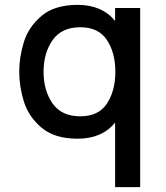

<svg xmlns="http://www.w3.org/2000/svg" viewBox="-20 -557 683 789"><path d="M453 -524H556V212H453V-53Q399 13 299 13Q204 13 150.5 -32.5Q97 -78 78 -140Q59 -202 59 -262Q59 -322 78 -384Q97 -446 150.5 -491.5Q204 -537 299 -537Q399 -537 453 -471ZM454 -262Q454 -340 419.5 -392.5Q385 -445 310 -445Q233 -445 196 -392Q159 -339 159 -262Q159 -185 196 -132Q233 -79 310 -79Q385 -79 419.5 -131.5Q454 -184 454 -262Z"/></svg>

Font: Shippori Antique
Style: Regular
Weight: 400
Designer: FONTDASU
Foundry: FONTDASU / Google Inc. / but / Adobe
Version: Version 2.001